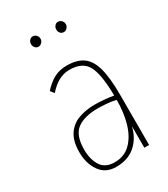

<svg xmlns="http://www.w3.org/2000/svg" viewBox="-164 -715 703 803"><g transform="rotate(-30 187.5 -313.0)"><path d="M157 11Q106 11 79.5 -27Q53 -65 53 -119Q53 -172 73.5 -203Q94 -234 129 -247Q164 -260 207 -260Q225 -260 251 -258Q277 -256 298 -252Q297 -354 274.5 -396.5Q252 -439 189 -439Q134 -439 88 -385L74 -403Q98 -430 125 -445Q152 -460 188 -460Q237 -460 266 -439.5Q295 -419 308 -371.5Q321 -324 321 -241V0H298V-104Q286 -52 250 -20.5Q214 11 157 11ZM76 -119Q76 -71 96 -40Q116 -9 161 -9Q208 -9 238.5 -39.5Q269 -70 283.5 -120Q298 -170 298 -231Q279 -236 254 -238Q229 -240 212 -240Q146 -240 111 -214Q76 -188 76 -119ZM126 -587Q117 -587 110.5 -594.5Q104 -602 104 -612Q104 -622 110.5 -629.5Q117 -637 126 -637Q135 -637 142.5 -630Q150 -623 150 -612Q150 -602 142.5 -594.5Q135 -587 126 -587ZM248 -587Q239 -587 232.5 -594Q226 -601 226 -612Q226 -622 232.5 -629.5Q239 -637 248 -637Q257 -637 264.5 -630Q272 -623 272 -612Q272 -602 265 -594.5Q258 -587 248 -587Z"/></g></svg>

Font: Inconsolata Condensed ExtraLight
Style: Regular
Weight: 200
Width: 3
Monospace: yes
Designer: Raph Levien, Cyreal, Brenton Simpson
Foundry: Raph Levien, Cyreal, Google
Version: Version 3.100; ttfautohint (v1.8.4.7-5d5b)